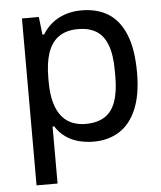

<svg xmlns="http://www.w3.org/2000/svg" viewBox="-52 -583 670 801"><g transform="rotate(-5 283.5 -182.5)"><path d="M68.7 173V-526H139.4L148 -451.4H155Q182.4 -495.2 224.4 -516.6Q266.4 -538 318.7 -538Q384.6 -538 430.9 -509Q477.2 -480 502.2 -418.5Q527.3 -357.1 527.3 -259.2Q527.3 -166.6 501.7 -106.3Q476.2 -46 430.2 -17Q384.3 12 322.5 12Q289.3 12 259.3 4Q229.3 -4 204.9 -21.4Q180.5 -38.8 163.1 -66.1H156.7V173ZM295 -64.5Q343.6 -64.5 374.7 -84.1Q405.8 -103.6 420.8 -145.2Q435.7 -186.7 435.7 -251.8V-273.1Q435.7 -342 419.9 -383.3Q404 -424.6 373.4 -443.1Q342.7 -461.5 298.2 -461.5Q248.9 -461.5 217.4 -439.5Q185.8 -417.5 171.2 -374.8Q156.7 -332.1 156.7 -270.4V-254.7Q156.7 -200.1 167.6 -163.4Q178.5 -126.7 197.6 -105Q216.7 -83.3 241.7 -73.9Q266.7 -64.5 295 -64.5Z"/></g></svg>

Font: Archivo SemiBold
Style: Regular
Weight: 600
Designer: Hector Gatti
Foundry: Omnibus-Type
Version: Version 2.001